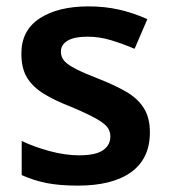

<svg xmlns="http://www.w3.org/2000/svg" viewBox="-20 -572 530 602"><path d="M450 -157Q450 -75 391.5 -32.5Q333 10 224 10Q167 10 126.5 2Q86 -6 48 -23V-130Q88 -111 136.5 -98Q185 -85 228 -85Q280 -85 303 -101Q326 -117 326 -144Q326 -160 317 -172.5Q308 -185 281.5 -200Q255 -215 203 -237Q151 -257 116.5 -278.5Q82 -300 64.5 -329Q47 -358 47 -404Q47 -477 104.5 -514.5Q162 -552 258 -552Q308 -552 352.5 -542Q397 -532 442 -512L402 -419Q364 -435 328 -446Q292 -457 254 -457Q213 -457 192 -444.5Q171 -432 171 -410Q171 -393 181.5 -381Q192 -369 218.5 -355.5Q245 -342 294 -323Q342 -304 377 -283.5Q412 -263 431 -233Q450 -203 450 -157Z"/></svg>

Font: Noto Sans Hanifi Rohingya SemiBold
Style: Regular
Weight: 600
Version: Version 2.101